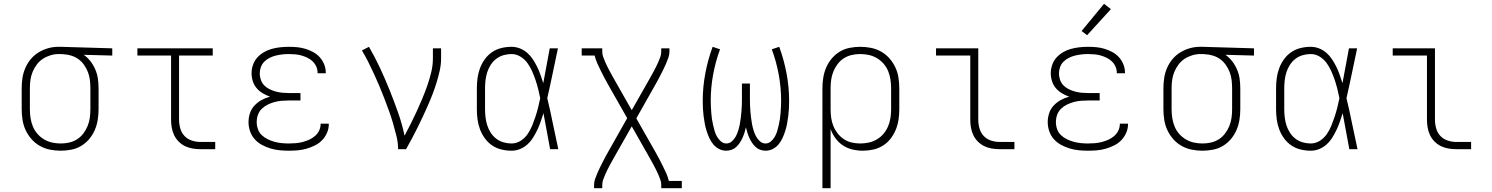

<svg xmlns="http://www.w3.org/2000/svg" viewBox="-20 -784 7840 1009"><path d="M299 8Q271 8 243 2.5Q215 -3 190 -17Q165 -31 146 -52.5Q127 -74 115 -99.5Q103 -125 98.5 -153.5Q94 -182 94 -210V-320Q94 -347 98 -374Q102 -401 113 -426.5Q124 -452 141.5 -473Q159 -494 182.5 -508.5Q206 -523 232.5 -530.5Q259 -538 286 -538Q289 -538 292.5 -538Q296 -538 300 -538L570 -530V-492L420 -496Q440 -482 455.5 -462Q471 -442 481 -418.5Q491 -395 494.5 -370Q498 -345 498 -320V-210Q498 -182 493.5 -154Q489 -126 478 -100.5Q467 -75 449 -53.5Q431 -32 407 -17.5Q383 -3 355 2.5Q327 8 299 8ZM299 -30Q322 -30 344 -35Q366 -40 385 -52Q404 -64 418 -82.5Q432 -101 440.5 -122Q449 -143 452 -165Q455 -187 455 -210V-320Q455 -341 452.5 -362.5Q450 -384 442.5 -404Q435 -424 422.5 -442Q410 -460 393 -472.5Q376 -485 355.5 -491.5Q335 -498 313 -499L300 -500Q297 -500 294.5 -500Q292 -500 289 -500Q267 -500 245.5 -493.5Q224 -487 205.5 -475Q187 -463 173.5 -445Q160 -427 151.5 -406.5Q143 -386 140 -364Q137 -342 137 -320V-210Q137 -187 140.5 -164Q144 -141 152.5 -120Q161 -99 176 -81.5Q191 -64 211 -52Q231 -40 253.5 -35Q276 -30 299 -30Z M1033 0Q1013 0 992 -3.5Q971 -7 952.5 -16Q934 -25 919 -40Q904 -55 895 -74Q886 -93 882.5 -113.5Q879 -134 879 -155V-492H702V-530H1098V-492H921V-155Q921 -132 927.5 -109Q934 -86 949.5 -69.5Q965 -53 987.5 -45.5Q1010 -38 1033 -38H1111V0Z M1497 8Q1473 8 1448.5 5.5Q1424 3 1401 -4Q1378 -11 1356.5 -22.5Q1335 -34 1318.5 -52.5Q1302 -71 1294 -94.5Q1286 -118 1286 -142Q1286 -166 1293.5 -189Q1301 -212 1317.5 -229.5Q1334 -247 1355 -258.5Q1376 -270 1399 -276Q1379 -283 1360.5 -294Q1342 -305 1328.5 -321Q1315 -337 1308.5 -357.5Q1302 -378 1302 -399Q1302 -421 1309.5 -443Q1317 -465 1332 -481.5Q1347 -498 1366.5 -509.5Q1386 -521 1408 -527Q1430 -533 1452.5 -535.5Q1475 -538 1497 -538Q1519 -538 1541 -536Q1563 -534 1584.5 -527.5Q1606 -521 1625.5 -510.5Q1645 -500 1660 -483.5Q1675 -467 1683.5 -446Q1692 -425 1692 -403Q1692 -402 1692 -401Q1692 -400 1692 -399H1649Q1649 -400 1649 -400.5Q1649 -401 1649 -402Q1649 -419 1642 -434.5Q1635 -450 1623 -461.5Q1611 -473 1595.5 -480.5Q1580 -488 1564 -492.5Q1548 -497 1531 -498.5Q1514 -500 1497 -500Q1480 -500 1463 -498Q1446 -496 1429.5 -492Q1413 -488 1397 -480Q1381 -472 1369 -460Q1357 -448 1351 -431.5Q1345 -415 1345 -398Q1345 -381 1351 -364Q1357 -347 1369.5 -334.5Q1382 -322 1398 -314.5Q1414 -307 1431 -302.5Q1448 -298 1465.5 -296.5Q1483 -295 1500 -295H1559V-256H1500Q1481 -256 1461.5 -254.5Q1442 -253 1423.5 -248Q1405 -243 1387.5 -234.5Q1370 -226 1356 -212.5Q1342 -199 1335.5 -180.5Q1329 -162 1329 -142Q1329 -123 1335.5 -105Q1342 -87 1355.5 -74Q1369 -61 1386.5 -52.5Q1404 -44 1422 -39Q1440 -34 1459 -32Q1478 -30 1497 -30Q1515 -30 1533.5 -31.5Q1552 -33 1569.5 -37.5Q1587 -42 1604 -49.5Q1621 -57 1635 -69Q1649 -81 1657 -97.5Q1665 -114 1665 -133Q1665 -133 1665 -133Q1665 -133 1665 -134H1708Q1708 -133 1708 -132.5Q1708 -132 1708 -132Q1708 -108 1698.5 -86Q1689 -64 1672.5 -47Q1656 -30 1634.5 -19.5Q1613 -9 1590.5 -2.5Q1568 4 1544.5 6Q1521 8 1497 8Z M2072 0Q2072 -35 2063.5 -69Q2055 -103 2045.5 -136Q2036 -169 2024 -202Q2012 -235 1999.5 -267.5Q1987 -300 1973.5 -332Q1960 -364 1945.5 -395.5Q1931 -427 1915.5 -458Q1900 -489 1882 -519L1919 -538Q1951 -483 1977.5 -426Q2004 -369 2027.5 -310.5Q2051 -252 2072 -192.5Q2093 -133 2106 -71Q2123 -103 2139.5 -135.5Q2156 -168 2171 -201Q2186 -234 2200 -267.5Q2214 -301 2226 -335.5Q2238 -370 2246.5 -405.5Q2255 -441 2255 -477V-530H2298V-477Q2298 -445 2291 -413.5Q2284 -382 2274.5 -351Q2265 -320 2253.5 -290Q2242 -260 2229 -230.5Q2216 -201 2202.5 -172Q2189 -143 2174.5 -114Q2160 -85 2145 -56.5Q2130 -28 2114 0Z M2668 8Q2641 8 2614.5 1.5Q2588 -5 2566 -20Q2544 -35 2528 -57Q2512 -79 2502.5 -104.5Q2493 -130 2489.5 -156.5Q2486 -183 2486 -210V-320Q2486 -347 2489.5 -373.5Q2493 -400 2502.5 -425.5Q2512 -451 2528 -473Q2544 -495 2566 -510Q2588 -525 2614.5 -531.5Q2641 -538 2668 -538Q2691 -538 2712.5 -529.5Q2734 -521 2751 -506Q2768 -491 2780.5 -472Q2793 -453 2803 -432.5Q2813 -412 2820.5 -390.5Q2828 -369 2835 -347Q2844 -393 2852 -438.5Q2860 -484 2869 -530H2912Q2898 -465 2884.5 -399Q2871 -333 2856 -268Q2872 -202 2885.5 -134.5Q2899 -67 2914 0H2871Q2862 -47 2853.5 -94.5Q2845 -142 2836 -189Q2829 -167 2821.5 -145Q2814 -123 2804 -102Q2794 -81 2781.5 -61Q2769 -41 2752 -25.5Q2735 -10 2713.5 -1Q2692 8 2668 8ZM2668 -30Q2694 -30 2716 -44Q2738 -58 2752.5 -79Q2767 -100 2776.5 -123.5Q2786 -147 2794 -171Q2802 -195 2808 -219.5Q2814 -244 2819 -268Q2814 -293 2808 -317Q2802 -341 2794 -364.5Q2786 -388 2776 -410.5Q2766 -433 2751.5 -453Q2737 -473 2715 -486.5Q2693 -500 2668 -500Q2647 -500 2626 -494Q2605 -488 2588 -475Q2571 -462 2559 -443.5Q2547 -425 2540.5 -404.5Q2534 -384 2531.5 -362.5Q2529 -341 2529 -320V-210Q2529 -189 2531.5 -167.5Q2534 -146 2540.5 -125.5Q2547 -105 2559 -86.5Q2571 -68 2588 -55Q2605 -42 2626 -36Q2647 -30 2668 -30Z M3102 205V187Q3102 171 3107.5 156Q3113 141 3119 126.5Q3125 112 3132 98Q3139 84 3146 70Q3153 56 3160.5 42Q3168 28 3176 14L3276 -163L3176 -339Q3165 -358 3155.5 -376.5Q3146 -395 3136.5 -414Q3127 -433 3118.5 -452Q3110 -471 3105 -492H3037V-530H3145V-512Q3145 -498 3150 -484.5Q3155 -471 3160.5 -458Q3166 -445 3172.5 -432.5Q3179 -420 3185.5 -407.5Q3192 -395 3199 -383Q3206 -371 3213 -358L3300 -205L3387 -358Q3394 -371 3401 -383Q3408 -395 3414.5 -407.5Q3421 -420 3427.5 -432.5Q3434 -445 3439.5 -458Q3445 -471 3450 -484.5Q3455 -498 3455 -512V-530H3498V-512Q3498 -496 3492.5 -481Q3487 -466 3481 -451.5Q3475 -437 3468 -423Q3461 -409 3454 -395Q3447 -381 3439.5 -367Q3432 -353 3424 -339L3324 -162L3424 14Q3435 33 3444.5 51.5Q3454 70 3463.5 89Q3473 108 3481.5 127Q3490 146 3495 167H3563V205H3455V187Q3455 173 3450 159.5Q3445 146 3439.5 133Q3434 120 3427.5 107.5Q3421 95 3414.5 82.5Q3408 70 3401 58Q3394 46 3387 33L3300 -120L3213 33Q3206 46 3199 58Q3192 70 3185.5 82.5Q3179 95 3172.5 107.5Q3166 120 3160.5 133Q3155 146 3150 159.5Q3145 173 3145 187V205Z M3796 8Q3776 8 3758 -1.5Q3740 -11 3727.5 -26.5Q3715 -42 3707 -60Q3699 -78 3693 -97Q3687 -116 3683.5 -135.5Q3680 -155 3677.5 -174.5Q3675 -194 3674 -214Q3673 -234 3673 -254Q3673 -326 3686.5 -398Q3700 -470 3725 -538L3764 -525Q3740 -460 3727.5 -391.5Q3715 -323 3715 -253Q3715 -237 3716 -221Q3717 -205 3718 -189.5Q3719 -174 3721.5 -158Q3724 -142 3727.5 -126.5Q3731 -111 3735.5 -95.5Q3740 -80 3748 -66Q3756 -52 3768.5 -41Q3781 -30 3797 -30Q3814 -30 3827 -42Q3840 -54 3847.5 -68.5Q3855 -83 3860 -99.5Q3865 -116 3868 -132Q3871 -148 3873 -165Q3875 -182 3876.5 -198.5Q3878 -215 3878.5 -231.5Q3879 -248 3879 -265V-345H3921V-265Q3921 -248 3921.5 -231.5Q3922 -215 3923.5 -198.5Q3925 -182 3927 -165Q3929 -148 3932 -132Q3935 -116 3940 -99.5Q3945 -83 3952.5 -68.5Q3960 -54 3973 -42Q3986 -30 4003 -30Q4019 -30 4031.5 -41Q4044 -52 4052 -66Q4060 -80 4064.5 -95.5Q4069 -111 4072.5 -126.5Q4076 -142 4078.5 -158Q4081 -174 4082 -189.5Q4083 -205 4084 -221Q4085 -237 4085 -253Q4085 -323 4072.5 -391.5Q4060 -460 4036 -525L4075 -538Q4100 -470 4113.5 -398Q4127 -326 4127 -254Q4127 -234 4126 -214Q4125 -194 4122.5 -174.5Q4120 -155 4116.5 -135.5Q4113 -116 4107 -97Q4101 -78 4093 -60Q4085 -42 4072.5 -26.5Q4060 -11 4042 -1.5Q4024 8 4004 8Q3989 8 3975 3Q3961 -2 3950.5 -12Q3940 -22 3932 -34Q3924 -46 3918 -59.5Q3912 -73 3907.5 -87Q3903 -101 3900 -115Q3897 -101 3892.5 -87Q3888 -73 3882 -59.5Q3876 -46 3868 -34Q3860 -22 3849.5 -12Q3839 -2 3825 3Q3811 8 3796 8Z M4302 205V-320Q4302 -348 4306.5 -376Q4311 -404 4322 -429.5Q4333 -455 4351 -476.5Q4369 -498 4393 -512.5Q4417 -527 4445 -532.5Q4473 -538 4501 -538Q4529 -538 4557 -532.5Q4585 -527 4610 -513Q4635 -499 4654 -477.5Q4673 -456 4685 -430.5Q4697 -405 4701.5 -376.5Q4706 -348 4706 -320V-210Q4706 -183 4702 -155.5Q4698 -128 4687.5 -102.5Q4677 -77 4660 -55Q4643 -33 4619.5 -18.5Q4596 -4 4569 2Q4542 8 4514 8Q4487 8 4459.5 1.5Q4432 -5 4409.5 -20Q4387 -35 4370.5 -57.5Q4354 -80 4345 -106V205ZM4501 -30Q4524 -30 4546.5 -35Q4569 -40 4589 -52Q4609 -64 4623.5 -81.5Q4638 -99 4647 -120Q4656 -141 4659.5 -164Q4663 -187 4663 -210V-320Q4663 -343 4659.5 -366Q4656 -389 4647.5 -410Q4639 -431 4624 -448.5Q4609 -466 4589 -478Q4569 -490 4546.5 -495Q4524 -500 4501 -500Q4478 -500 4456 -495Q4434 -490 4415 -478Q4396 -466 4382 -447.5Q4368 -429 4359.5 -408Q4351 -387 4348 -365Q4345 -343 4345 -320V-210Q4345 -187 4348 -165Q4351 -143 4359.5 -122Q4368 -101 4382 -83Q4396 -65 4415 -52.5Q4434 -40 4456 -35Q4478 -30 4501 -30Z M5233 0Q5213 0 5192 -3.5Q5171 -7 5152.5 -16Q5134 -25 5119 -40Q5104 -55 5095 -74Q5086 -93 5082.5 -113.5Q5079 -134 5079 -155V-492H4899V-530H5121V-155Q5121 -132 5127.5 -109Q5134 -86 5149.5 -69.5Q5165 -53 5187.5 -45.5Q5210 -38 5233 -38H5311V0Z M5697 8Q5673 8 5648.5 5.5Q5624 3 5601 -4Q5578 -11 5556.5 -22.5Q5535 -34 5518.5 -52.5Q5502 -71 5494 -94.5Q5486 -118 5486 -142Q5486 -166 5493.5 -189Q5501 -212 5517.5 -229.5Q5534 -247 5555 -258.5Q5576 -270 5599 -276Q5579 -283 5560.5 -294Q5542 -305 5528.5 -321Q5515 -337 5508.5 -357.5Q5502 -378 5502 -399Q5502 -421 5509.5 -443Q5517 -465 5532 -481.5Q5547 -498 5566.5 -509.5Q5586 -521 5608 -527Q5630 -533 5652.5 -535.5Q5675 -538 5697 -538Q5719 -538 5741 -536Q5763 -534 5784.5 -527.5Q5806 -521 5825.5 -510.5Q5845 -500 5860 -483.5Q5875 -467 5883.5 -446Q5892 -425 5892 -403Q5892 -402 5892 -401Q5892 -400 5892 -399H5849Q5849 -400 5849 -400.5Q5849 -401 5849 -402Q5849 -419 5842 -434.5Q5835 -450 5823 -461.5Q5811 -473 5795.5 -480.5Q5780 -488 5764 -492.5Q5748 -497 5731 -498.5Q5714 -500 5697 -500Q5680 -500 5663 -498Q5646 -496 5629.5 -492Q5613 -488 5597 -480Q5581 -472 5569 -460Q5557 -448 5551 -431.5Q5545 -415 5545 -398Q5545 -381 5551 -364Q5557 -347 5569.5 -334.5Q5582 -322 5598 -314.5Q5614 -307 5631 -302.5Q5648 -298 5665.5 -296.5Q5683 -295 5700 -295H5759V-256H5700Q5681 -256 5661.5 -254.5Q5642 -253 5623.5 -248Q5605 -243 5587.5 -234.5Q5570 -226 5556 -212.5Q5542 -199 5535.5 -180.5Q5529 -162 5529 -142Q5529 -123 5535.5 -105Q5542 -87 5555.5 -74Q5569 -61 5586.5 -52.5Q5604 -44 5622 -39Q5640 -34 5659 -32Q5678 -30 5697 -30Q5715 -30 5733.5 -31.5Q5752 -33 5769.5 -37.5Q5787 -42 5804 -49.5Q5821 -57 5835 -69Q5849 -81 5857 -97.5Q5865 -114 5865 -133Q5865 -133 5865 -133Q5865 -133 5865 -134H5908Q5908 -133 5908 -132.5Q5908 -132 5908 -132Q5908 -108 5898.5 -86Q5889 -64 5872.5 -47Q5856 -30 5834.5 -19.5Q5813 -9 5790.5 -2.5Q5768 4 5744.5 6Q5721 8 5697 8ZM5693 -599 5664 -621 5782 -764 5818 -736Z M6299 8Q6271 8 6243 2.5Q6215 -3 6190 -17Q6165 -31 6146 -52.5Q6127 -74 6115 -99.5Q6103 -125 6098.5 -153.5Q6094 -182 6094 -210V-320Q6094 -347 6098 -374Q6102 -401 6113 -426.5Q6124 -452 6141.5 -473Q6159 -494 6182.5 -508.5Q6206 -523 6232.5 -530.5Q6259 -538 6286 -538Q6289 -538 6292.5 -538Q6296 -538 6300 -538L6570 -530V-492L6420 -496Q6440 -482 6455.5 -462Q6471 -442 6481 -418.5Q6491 -395 6494.5 -370Q6498 -345 6498 -320V-210Q6498 -182 6493.5 -154Q6489 -126 6478 -100.5Q6467 -75 6449 -53.5Q6431 -32 6407 -17.5Q6383 -3 6355 2.5Q6327 8 6299 8ZM6299 -30Q6322 -30 6344 -35Q6366 -40 6385 -52Q6404 -64 6418 -82.5Q6432 -101 6440.5 -122Q6449 -143 6452 -165Q6455 -187 6455 -210V-320Q6455 -341 6452.5 -362.5Q6450 -384 6442.5 -404Q6435 -424 6422.5 -442Q6410 -460 6393 -472.5Q6376 -485 6355.5 -491.5Q6335 -498 6313 -499L6300 -500Q6297 -500 6294.5 -500Q6292 -500 6289 -500Q6267 -500 6245.5 -493.5Q6224 -487 6205.5 -475Q6187 -463 6173.5 -445Q6160 -427 6151.5 -406.5Q6143 -386 6140 -364Q6137 -342 6137 -320V-210Q6137 -187 6140.5 -164Q6144 -141 6152.5 -120Q6161 -99 6176 -81.5Q6191 -64 6211 -52Q6231 -40 6253.5 -35Q6276 -30 6299 -30Z M6868 8Q6841 8 6814.5 1.5Q6788 -5 6766 -20Q6744 -35 6728 -57Q6712 -79 6702.5 -104.5Q6693 -130 6689.5 -156.5Q6686 -183 6686 -210V-320Q6686 -347 6689.5 -373.5Q6693 -400 6702.5 -425.5Q6712 -451 6728 -473Q6744 -495 6766 -510Q6788 -525 6814.5 -531.5Q6841 -538 6868 -538Q6891 -538 6912.5 -529.5Q6934 -521 6951 -506Q6968 -491 6980.5 -472Q6993 -453 7003 -432.5Q7013 -412 7020.5 -390.5Q7028 -369 7035 -347Q7044 -393 7052 -438.5Q7060 -484 7069 -530H7112Q7098 -465 7084.5 -399Q7071 -333 7056 -268Q7072 -202 7085.5 -134.5Q7099 -67 7114 0H7071Q7062 -47 7053.5 -94.5Q7045 -142 7036 -189Q7029 -167 7021.5 -145Q7014 -123 7004 -102Q6994 -81 6981.5 -61Q6969 -41 6952 -25.5Q6935 -10 6913.5 -1Q6892 8 6868 8ZM6868 -30Q6894 -30 6916 -44Q6938 -58 6952.5 -79Q6967 -100 6976.5 -123.5Q6986 -147 6994 -171Q7002 -195 7008 -219.5Q7014 -244 7019 -268Q7014 -293 7008 -317Q7002 -341 6994 -364.5Q6986 -388 6976 -410.5Q6966 -433 6951.5 -453Q6937 -473 6915 -486.5Q6893 -500 6868 -500Q6847 -500 6826 -494Q6805 -488 6788 -475Q6771 -462 6759 -443.5Q6747 -425 6740.5 -404.5Q6734 -384 6731.5 -362.5Q6729 -341 6729 -320V-210Q6729 -189 6731.5 -167.5Q6734 -146 6740.5 -125.5Q6747 -105 6759 -86.5Q6771 -68 6788 -55Q6805 -42 6826 -36Q6847 -30 6868 -30Z M7633 0Q7613 0 7592 -3.5Q7571 -7 7552.5 -16Q7534 -25 7519 -40Q7504 -55 7495 -74Q7486 -93 7482.5 -113.5Q7479 -134 7479 -155V-492H7299V-530H7521V-155Q7521 -132 7527.5 -109Q7534 -86 7549.5 -69.5Q7565 -53 7587.5 -45.5Q7610 -38 7633 -38H7711V0Z"/></svg>

Font: Iosevka Curly Slab XLtEx
Style: Regular
Weight: 200
Width: 7
Monospace: yes
Designer: Belleve Invis
Foundry: Belleve Invis
Version: Version 11.1.0; ttfautohint (v1.8.3)